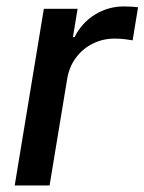

<svg xmlns="http://www.w3.org/2000/svg" viewBox="-20 -566 441 586"><path d="M24.9 0 113.8 -539.1H216.8L202.6 -452.6H207.5Q229.5 -496.6 269.8 -521.5Q310.1 -546.4 358.4 -546.4Q368.7 -546.4 381.1 -545.7Q393.6 -544.9 401.4 -543.9L384.8 -442.9Q377.4 -444.3 361.8 -446.3Q346.2 -448.2 329.6 -448.2Q294.4 -448.2 263.7 -433.1Q232.9 -418 212.2 -390.4Q191.4 -362.8 185.1 -325.7L131.3 0Z"/></svg>

Font: Inter 18pt Medium
Style: Italic
Weight: 500
Italic angle: -9.3988°
Designer: Rasmus Andersson
Foundry: rsms
Version: Version 4.001;git-66647c0bb